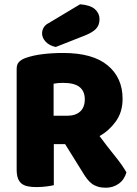

<svg xmlns="http://www.w3.org/2000/svg" viewBox="-20 -871 642 899"><path d="M232 -196V-4Q221 -1 197.5 2Q174 5 151 5Q128 5 110.5 1.5Q93 -2 81.5 -11Q70 -20 64 -36Q58 -52 58 -78V-549Q58 -570 69.5 -581.5Q81 -593 101 -600Q135 -612 180 -617.5Q225 -623 276 -623Q414 -623 484 -565Q554 -507 554 -408Q554 -346 522 -302Q490 -258 446 -234Q482 -185 517 -142Q552 -99 572 -64Q562 -29 535.5 -10.5Q509 8 476 8Q454 8 438 3Q422 -2 410 -11Q398 -20 388 -33Q378 -46 369 -61L285 -196ZM355 -851Q404 -847 425 -827.5Q446 -808 446 -782Q446 -753 429.5 -736Q413 -719 378 -705L241 -651Q212 -657 194.5 -675Q177 -693 177 -715Q177 -729 184.5 -742Q192 -755 208 -763ZM295 -329Q333 -329 355 -348.5Q377 -368 377 -406Q377 -444 352.5 -463.5Q328 -483 275 -483Q260 -483 251 -482Q242 -481 231 -479V-329Z"/></svg>

Font: Baloo Cyrillic
Style: Regular
Weight: 400
Designer: Ek Type, Denis Ignatov
Foundry: Ek Type
Version: Version 1.50 July 26, 2019